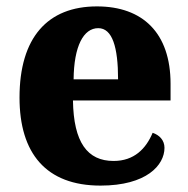

<svg xmlns="http://www.w3.org/2000/svg" viewBox="-20 -570 589 600"><path d="M294 10C438 10 494 -54 494 -108C494 -132 478 -148 457 -155C436 -105 399 -67 335 -67C253 -67 210 -125 208 -256H513V-308C513 -467 426 -550 283 -550C129 -550 41 -453 41 -265C41 -91 124 10 294 10ZM349 -322H210C211 -426 241 -482 287 -482C331 -482 349 -423 349 -322Z"/></svg>

Font: Noto Serif Lao SemiCondensed ExtraBold
Style: Regular
Weight: 800
Width: 4
Designer: Monotype Design Team
Foundry: Monotype Imaging Inc.
Version: Version 2.003